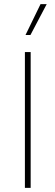

<svg xmlns="http://www.w3.org/2000/svg" viewBox="-20 -913 269 933"><path d="M177 -893H207L128 -743H104ZM129 -660V0H101V-660Z"/></svg>

Font: Elaine Sans ExtraLight
Style: Regular
Weight: 275
Designer: Wei Huang
Foundry: Wei Huang
Version: Version 2.001;December 24, 2019;FontCreator 12.0.0.2547 64-b